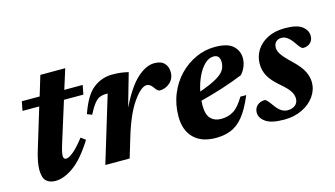

<svg xmlns="http://www.w3.org/2000/svg" viewBox="-69 -762 1740 998"><g transform="rotate(-15 801.0 -263.5)"><path d="M211.5 -175.5Q200 -140 197.2 -125.2Q194.5 -110.5 194.5 -102.5Q194.5 -84.5 209.5 -84.5Q223.5 -84.5 248.8 -105.2Q274 -126 309 -171L333.5 -152.5Q276.5 -62 224 -24.5Q171.5 13 125.5 13Q95 13 76.8 -3.8Q58.5 -20.5 58.5 -65.5Q58.5 -83 63.5 -110.5Q68.5 -138 79.5 -172.5L143.5 -383H53.5L63 -432.5H159L191.5 -540H325.5L291.5 -432.5H390.5L381 -383H276.5Z M504.5 -356H497Q477.5 -356 462.2 -350Q447 -344 432 -325.5Q417 -307 398 -270L372.5 -280Q405 -375 450.5 -410Q496 -445 552.5 -445Q577 -445 596 -442.8Q615 -440.5 639 -435L588 -257Q639 -360.5 687 -403Q735 -445.5 778.5 -445.5Q814.5 -445.5 832.2 -427Q850 -408.5 850 -378.5Q850 -344.5 826.2 -322.8Q802.5 -301 770.5 -301Q759.5 -301 744.5 -323Q729.5 -345.5 711 -345.5Q680.5 -345.5 637 -283.5Q593.5 -221.5 557.5 -100L527.5 0H396.5Z M1198 -161.5Q1169.5 -93 1139 -55Q1108.5 -17 1072 -2Q1035.5 13 989.5 13Q912.5 13 870.8 -28.5Q829 -70 829 -144.5Q829 -210 851.8 -265.2Q874.5 -320.5 913.5 -360.8Q952.5 -401 1001.8 -423.2Q1051 -445.5 1104.5 -445.5Q1172.5 -445.5 1201.8 -418.5Q1231 -391.5 1231 -352.5Q1231 -329 1221.8 -306.8Q1212.5 -284.5 1197.5 -268.5Q1146.5 -247.5 1086.5 -228.2Q1026.5 -209 965.5 -193.5Q964.5 -180.5 964.5 -168Q964.5 -118 985.5 -96.8Q1006.5 -75.5 1041.5 -75.5Q1079.5 -75.5 1108.5 -93.8Q1137.5 -112 1166.5 -161.5ZM1085.5 -399.5Q1059.5 -399.5 1036.8 -377.2Q1014 -355 997.2 -319Q980.5 -283 972 -241Q1032.5 -262.5 1064.2 -281Q1096 -299.5 1107.5 -318.2Q1119 -337 1119 -360Q1119 -399.5 1085.5 -399.5Z M1283 -111.5Q1288.5 -111.5 1296 -104.2Q1303.5 -97 1320.5 -73Q1338 -48.5 1354 -39Q1370 -29.5 1386 -29.5Q1411 -29.5 1427 -42Q1443 -54.5 1443 -78Q1443 -97 1430.8 -117Q1418.5 -137 1379.5 -170Q1340.5 -203.5 1324 -233.8Q1307.5 -264 1307.5 -299.5Q1307.5 -339.5 1328.5 -372.8Q1349.5 -406 1388.5 -425.8Q1427.5 -445.5 1481.5 -445.5Q1546 -445.5 1573.8 -424Q1601.5 -402.5 1601.5 -372Q1601.5 -349 1586.2 -335.2Q1571 -321.5 1547.5 -321.5Q1543 -321.5 1535.5 -328.5Q1528 -335.5 1514 -356.5Q1483.5 -401.5 1452.5 -401.5Q1432 -401.5 1421 -390Q1410 -378.5 1410 -359Q1410 -342.5 1423 -322.5Q1436 -302.5 1475.5 -265Q1515 -227.5 1530 -197Q1545 -166.5 1545 -137.5Q1545 -97.5 1520.8 -63Q1496.5 -28.5 1453.8 -7.8Q1411 13 1356.5 13Q1288 13 1257.5 -8.5Q1227 -30 1227 -59Q1227 -82 1243 -96.8Q1259 -111.5 1283 -111.5Z"/></g></svg>

Font: Newsreader Text
Style: Bold Italic
Weight: 700
Italic angle: -17°
Designer: Hugues Gentile
Foundry: Production Type
Version: Version 1.001